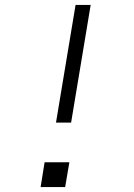

<svg xmlns="http://www.w3.org/2000/svg" viewBox="-20 -755 540 775"><path d="M206 -260 285 -735H346L267 -260ZM144 0 160 -100H260L243 0Z"/></svg>

Font: Iosevka SS04 Light
Style: Italic
Weight: 300
Italic angle: -9°
Monospace: yes
Designer: Belleve Invis
Foundry: Belleve Invis
Version: Version 19.0.0; ttfautohint (v1.8.4)